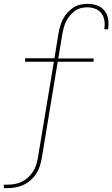

<svg xmlns="http://www.w3.org/2000/svg" viewBox="-40 -763 584 998"><path d="M-20 215V197H-4Q15 197 34 194Q53 191 71 182.5Q89 174 104.5 160.5Q120 147 131 130Q142 113 148 94.5Q154 76 157 57L240 -442H90L91 -460H243L264 -590Q267 -608 272.5 -626.5Q278 -645 287 -663Q296 -681 310 -696.5Q324 -712 340.5 -723Q357 -734 376.5 -738.5Q396 -743 415 -743Q440 -743 464 -735Q488 -727 503 -708Q518 -689 522 -664Q526 -639 522 -613V-611H502V-613Q506 -635 502.5 -656.5Q499 -678 487 -694Q475 -710 455 -717.5Q435 -725 413 -725Q397 -725 379.5 -720.5Q362 -716 348 -705.5Q334 -695 322.5 -681Q311 -667 303.5 -651.5Q296 -636 291.5 -619.5Q287 -603 284 -587L263 -459H447L446 -442H260L177 60Q173 81 166.5 101.5Q160 122 147.5 141Q135 160 117.5 175Q100 190 79.5 199Q59 208 38 211.5Q17 215 -4 215Z"/></svg>

Font: Iosevka Term Curly Th Obl
Style: Regular
Weight: 100
Italic angle: -9°
Designer: Belleve Invis
Foundry: Belleve Invis
Version: Version 32.3.0